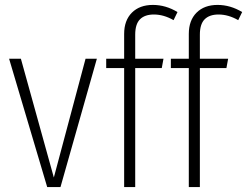

<svg xmlns="http://www.w3.org/2000/svg" viewBox="-20 -761 1005 781"><path d="M374 -522 226 0H172L17 -522H65L199 -39L328 -522Z M530 -620V-522H645L638 -484H530V0H485V-484H412V-522H485V-623Q485 -678 516.5 -709.5Q548 -741 602 -741Q654 -741 702 -712L686 -679Q646 -702 606 -702Q569 -702 549.5 -682.5Q530 -663 530 -620Z M793 -620V-522H908L901 -484H793V0H748V-484H675V-522H748V-623Q748 -678 779.5 -709.5Q811 -741 865 -741Q917 -741 965 -712L949 -679Q909 -702 869 -702Q832 -702 812.5 -682.5Q793 -663 793 -620Z"/></svg>

Font: Fira Sans Extra Condensed ExtraLight
Style: Regular
Weight: 275
Width: 1
Designer: Carrois Corporate & Edenspiekermann AG
Foundry: Carrois Corporate GbR & Edenspiekermann AG
Version: Version 4.203